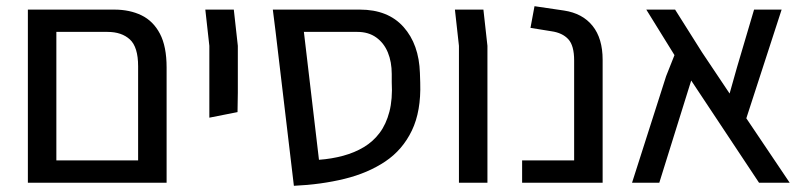

<svg xmlns="http://www.w3.org/2000/svg" viewBox="-20 -590 2604 620"><path d="M426 0V-376Q426 -438 399.5 -462.5Q373 -487 327 -487H126V-559H349Q399 -559 437 -540.5Q475 -522 496.5 -481Q518 -440 518 -372V-67V0ZM92 0V-72H487L481 0ZM70 0V-498V-559H162V-494V0Z M656 -210V-291V-442L643 -559H735L748 -442V-291L747 -228Z M929 10 870 -487 956 -532 1010 -74Q1051 -77 1088 -87Q1125 -97 1155 -115Q1185 -133 1206 -161Q1227 -189 1237.5 -229.5Q1248 -270 1245 -325V-351Q1245 -390 1232.5 -420.5Q1220 -451 1195 -469Q1170 -487 1134 -487H870L861 -559H1142Q1233 -559 1283 -503Q1333 -447 1336 -354L1337 -323Q1340 -231 1310 -168.5Q1280 -106 1224 -68.5Q1168 -31 1092.5 -12.5Q1017 6 929 10Z M1462 0V-442L1449 -559H1541L1554 -442V0Z M1666 0V-72H1834V-395Q1834 -443 1815 -463.5Q1796 -484 1761 -489L1693 -500L1706 -570L1801 -556Q1861 -547 1893.5 -506.5Q1926 -466 1926 -397V0Z M2530 0H2431L2212 -330L2109 0H2021L2131 -344L2158 -412L2067 -559H2160L2247 -421L2336 -288L2360 -373L2415 -559H2504L2390 -208Z"/></svg>

Font: Assistant Medium
Style: Regular
Weight: 500
Designer: Hebrew By Ben Nathan, Latin by Paul Hunt
Version: Version 3.000